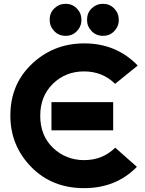

<svg xmlns="http://www.w3.org/2000/svg" viewBox="-20 -974 760 1004"><path d="M249 -439.9H571.8V-292.5H249Q249 -292.5 249 -439.9ZM419.4 9.8Q251 9.8 142.6 -101.6Q34.2 -212.9 34.2 -369.6Q34.2 -527.3 138.7 -631.8Q254.4 -747.1 420.9 -747.1Q588.4 -747.1 700.2 -631.3L582 -535.6Q515.6 -600.6 419.4 -600.6Q322.8 -600.6 256.3 -535.6Q190.4 -470.7 190.4 -368.7Q190.4 -265.6 256.8 -201.2Q324.7 -136.7 419.9 -136.7Q516.6 -136.7 582.5 -201.7L695.8 -101.6Q587.4 9.8 419.4 9.8ZM518.1 -954.1Q553.2 -954.1 577.1 -929.7Q601.1 -905.3 601.1 -870.1Q601.1 -835.4 576.7 -810.5Q553.7 -786.6 518.6 -786.6Q482.9 -786.6 459 -811.3Q435.1 -835.9 435.1 -870.1Q435.1 -906.7 459 -929.7Q484.4 -954.1 518.1 -954.1ZM322.8 -954.1Q357.9 -954.1 381.8 -929.7Q405.8 -905.3 405.8 -870.1Q405.8 -835.4 381.3 -810.5Q358.4 -786.6 323.2 -786.6Q287.6 -786.6 263.7 -811.3Q239.7 -835.9 239.7 -870.1Q239.7 -906.7 263.7 -929.7Q289.1 -954.1 322.8 -954.1Z"/></svg>

Font: Newest Shape
Style: Bold
Weight: 700
Designer: Wojciech Kalinowski "wmk69" (wmk69@o2.pl)
Foundry: Wojciech Kalinowski "wmk69" (wmk69@o2.pl)
Version: Version 1.0.0; 2022-02-24